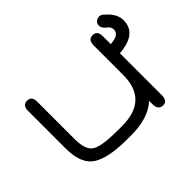

<svg xmlns="http://www.w3.org/2000/svg" viewBox="-107 -692 894 894"><g transform="rotate(-45 340.5 -245.0)"><path d="M327.1 -60.5Q499 -60.5 499 -225.6V-419.9Q499 -457 529.3 -457Q559.6 -457 559.6 -419.9V-367.2Q592.8 -370.1 605.5 -379.9Q618.2 -389.6 618.2 -406.2Q618.2 -422.9 599.6 -436.5Q581.1 -451.2 581.1 -466.8Q581.1 -482.4 591.3 -489.7Q601.6 -497.1 613.3 -497.1Q625 -497.1 635.7 -485.4Q680.7 -447.3 680.7 -404.3Q680.7 -316.4 559.6 -307.6V-31.2Q559.6 6.8 531.2 6.8Q499 6.8 499 -33.2V-54.7Q440.4 0 327.1 0H298.8Q177.7 0 122.6 -35.2Q67.4 -70.3 67.4 -172.9V-419.9Q67.4 -457 97.7 -457Q127.9 -457 127.9 -419.9V-174.8Q127.9 -99.6 162.6 -80.1Q197.3 -60.5 298.8 -60.5Z"/></g></svg>

Font: Jura
Style: Medium
Weight: 500
Version: Version 2.6.1